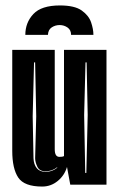

<svg xmlns="http://www.w3.org/2000/svg" viewBox="-20 -678 436 705"><path d="M200 -658Q254 -658 280 -639.5Q306 -621 314.5 -596Q323 -571 323 -550H241Q241 -568 228 -577Q215 -586 199 -586Q183 -586 170 -577.5Q157 -569 156 -550H73Q73 -595 102.5 -626.5Q132 -658 200 -658ZM135 7Q69 7 47 -26Q25 -59 25 -124V-495H181V-130Q181 -102 198 -102Q202 -102 207 -102.5Q212 -103 215 -105V-495H371V0H238L226 -65Q217 -34 192 -13.5Q167 7 135 7ZM147 -47Q172 -47 190 -62V-64Q171 -49 147 -49Q125 -49 117 -66Q109 -83 109 -97L113 -251L109 -449H105L100 -251L103 -97Q104 -74 115 -60.5Q126 -47 147 -47ZM293 -43H297L302 -256L298 -449H294L289 -256Z"/></svg>

Font: Alumni Sans Inline One
Style: Regular
Weight: 400
Designer: Robert E. Leuschke
Foundry: Robert E. Leuschke
Version: Version 1.100; ttfautohint (v1.8.3)